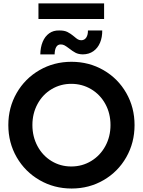

<svg xmlns="http://www.w3.org/2000/svg" viewBox="-20 -1086 829 1114"><path d="M28.3 -360.4Q28.3 -462.4 76.7 -546.4Q125 -630.4 209 -679Q293 -727.5 394.5 -727.5Q496.6 -727.5 580.6 -679Q664.6 -630.4 712.6 -546.4Q760.7 -462.4 760.7 -360.4Q760.7 -257.8 712.6 -173.6Q664.6 -89.4 580.8 -40.8Q497.1 7.8 395.5 7.8Q293.9 7.8 209.7 -40.8Q125.5 -89.4 76.9 -173.6Q28.3 -257.8 28.3 -360.4ZM621.1 -360.4Q621.1 -428.2 591.1 -482.9Q561 -537.6 508.8 -568.6Q456.5 -599.6 393.6 -599.6Q331.1 -599.6 279.3 -568.6Q227.5 -537.6 197.8 -482.7Q168 -427.7 168 -360.4Q168 -293.5 197.5 -238.3Q227.1 -183.1 278.8 -151.6Q330.6 -120.1 393.6 -120.1Q457 -120.1 509.3 -151.9Q561.5 -183.6 591.3 -238.5Q621.1 -293.5 621.1 -360.4ZM323.2 -909.2Q352.5 -909.7 371.3 -900.4Q390.1 -891.1 410.2 -874Q422.9 -862.8 431.6 -857.7Q440.4 -852.5 451.2 -852.5Q470.2 -852.5 480.5 -868.2Q490.7 -883.8 490.2 -909.2H573.2Q573.7 -869.6 560.5 -838.4Q547.4 -807.1 522 -789.1Q496.6 -771 460.9 -770.5Q435.1 -771 418 -780Q400.9 -789.1 379.9 -805.7Q364.3 -817.4 354.5 -822.8Q344.7 -828.1 333 -828.1Q315.4 -828.6 306.4 -813.5Q297.4 -798.3 296.9 -770.5H213.9Q214.4 -811 227.5 -843Q240.7 -875 265.4 -892.6Q290 -910.2 323.2 -909.2ZM203.1 -1066.4H584V-975.6H203.1Z"/></svg>

Font: Reddit Sans Vanilla
Style: Bold
Weight: 700
Designer: Stephen Hutchings
Foundry: Reddit
Version: Version 1.013